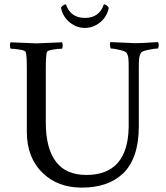

<svg xmlns="http://www.w3.org/2000/svg" viewBox="-20 -856 763 880"><path d="M259.8 -818.8Q259.8 -824.2 267.3 -830.1Q274.9 -835.9 282.2 -835.9Q303.2 -773.9 369.1 -773.9Q435.1 -773.9 456.1 -835.9Q463.4 -835.9 470.7 -830.1Q478 -824.2 478 -818.8Q478 -814.9 477.1 -813Q466.8 -774.9 436.3 -751.5Q405.8 -728 369.1 -728Q332.5 -728 302 -751.5Q271.5 -774.9 261.2 -813Q259.8 -815.9 259.8 -818.8ZM28.8 -632.8Q25.9 -636.7 25.6 -647.5Q25.4 -658.2 28.8 -662.1Q131.3 -657.2 147 -657.2Q161.6 -657.2 264.2 -662.1Q267.6 -658.2 267.3 -647.5Q267.1 -636.7 264.2 -632.8Q248 -632.8 222.4 -628.7Q196.8 -624.5 194.8 -617.2Q189.9 -601.1 189.9 -543V-295.9Q189.9 -172.4 238.8 -111.8Q284.2 -54.2 376 -54.2Q565.9 -54.2 569.8 -273.9V-544.9Q569.8 -576.2 568.4 -589.4Q566.9 -602.5 560.1 -613.8Q556.2 -620.6 529.1 -627.2Q502 -633.8 487.8 -633.8Q484.4 -638.7 484.1 -648.9Q483.9 -659.2 485.8 -663.1Q585.9 -658.2 597.2 -658.2Q617.7 -658.2 633.3 -658.9Q648.9 -659.7 668 -661.1Q687 -662.6 704.1 -663.1Q711.4 -650.9 704.1 -633.8Q689.9 -633.8 660.2 -627.7Q630.4 -621.6 626 -613.8Q619.6 -603 617.9 -589.6Q616.2 -576.2 616.2 -545.9V-275.9Q616.2 -202.1 597.4 -147.9Q578.6 -93.8 543.7 -60.8Q508.8 -27.8 461.7 -12Q414.6 3.9 355 3.9Q245.6 3.9 176.8 -62Q103 -132.8 103 -251V-543Q103 -601.1 98.1 -617.2Q96.2 -624.5 70.6 -628.7Q44.9 -632.8 28.8 -632.8Z"/></svg>

Font: Crimson
Style: Roman
Weight: 400
Version: Version 0.8